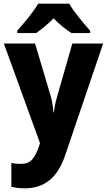

<svg xmlns="http://www.w3.org/2000/svg" viewBox="-20 -786 583 1046"><path d="M1 -549H171L257 -260Q268 -220 271 -174H274Q278 -216 291 -259L374 -549H542L337 54Q305 151 250 195.5Q195 240 115 240Q92 240 74 237.5Q56 235 42 232V101Q52 104 65.5 105.5Q79 107 94 107Q134 107 155.5 82.5Q177 58 192 12L198 -6ZM357 -766Q377 -732 410 -691Q443 -650 471 -619V-606H369Q346 -621 321 -641Q296 -661 272 -686Q247 -661 223 -641Q199 -621 177 -606H74V-619Q91 -638 113 -664Q135 -690 155.5 -717.5Q176 -745 188 -766Z"/></svg>

Font: Noto Sans Telugu SemiCondensed ExtraBold
Style: Regular
Weight: 800
Width: 4
Designer: Jelle Bosma - Monotype Design Team
Foundry: Monotype Imaging Inc.
Version: Version 2.005; ttfautohint (v1.8.4.7-5d5b)